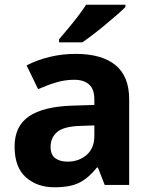

<svg xmlns="http://www.w3.org/2000/svg" viewBox="-20 -786 644 816"><path d="M302 -557Q412 -557 470.5 -509.5Q529 -462 529 -364V0H425L396 -74H392Q357 -30 318 -10Q279 10 211 10Q138 10 90 -32.5Q42 -75 42 -163Q42 -250 103 -291.5Q164 -333 286 -337L381 -340V-364Q381 -407 358.5 -427Q336 -447 296 -447Q256 -447 218 -435.5Q180 -424 142 -407L93 -508Q137 -531 190.5 -544Q244 -557 302 -557ZM323 -251Q251 -249 223 -225Q195 -201 195 -162Q195 -128 215 -113.5Q235 -99 267 -99Q315 -99 348 -127.5Q381 -156 381 -208V-253ZM513 -756Q499 -742 476 -722Q453 -702 426.5 -680Q400 -658 374.5 -638.5Q349 -619 330 -606H231V-619Q247 -638 268.5 -663.5Q290 -689 311 -716.5Q332 -744 346 -766H513Z"/></svg>

Font: Noto Sans Devanagari UI
Style: Bold
Weight: 700
Designer: Jelle Bosma - Monotype Design Team
Foundry: Monotype Imaging Inc.
Version: Version 2.004; ttfautohint (v1.8.4.7-5d5b)